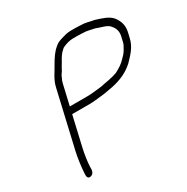

<svg xmlns="http://www.w3.org/2000/svg" viewBox="-146 -771 860 881"><g transform="rotate(-30 284.5 -330.0)"><path d="M200.4 -478C202.3 -486.5 210.5 -495.3 215.1 -503L222.4 -517C228.9 -527 238.1 -543.7 243.9 -554L253.1 -568L261.4 -578L274.2 -590C276.7 -592 279.7 -593.7 283.4 -595C298.3 -601.7 316.3 -607 335.1 -607H359.1C367.1 -607 375.4 -606.7 383.9 -606C408.2 -606 425.1 -599.5 445.6 -596C468.1 -586.1 504.9 -581.6 516.7 -562C527.8 -550.2 536.4 -530 530.8 -506L524.1 -477C523.2 -473 522 -469.3 520.6 -466C513.4 -453.3 507.1 -439.9 498 -429L484.8 -415C467.2 -395.3 447.9 -382.9 423.7 -371L404.3 -365C390.1 -361 370.2 -357.5 356 -355L337 -351C310.5 -348.4 286 -344 258.4 -344H165.4L190.4 -452C192.8 -462.5 196 -469.5 200.4 -478ZM157.1 -308H250.1C272.8 -308 290.6 -311.3 311.3 -313C336.2 -315 355 -320.3 379.8 -324C426.9 -334.3 463.7 -351.1 495.7 -380C520.2 -405.9 550 -433 560.1 -477L566.8 -506C575.3 -542.7 562.1 -569.4 547.8 -588C530.5 -610.4 493.7 -621.2 461.7 -631C436.4 -634.7 422.4 -642 392.2 -642C383.7 -642.7 375.4 -643 367.4 -643H343.4C333.4 -643 324.5 -642 316.8 -640C292.2 -633.1 271.2 -629.6 253.8 -614C230.7 -595.3 217.4 -573.6 201.1 -546C185.2 -516.2 163.1 -490.1 154.4 -452L85.3 -153C78 -121.1 72.5 -77.6 70.8 -51L70 -39C69 -27.1 72.5 -14.5 87 -17.5C106.2 -21.4 108.3 -41.2 107.4 -58C108.1 -82 114.4 -123.2 121.3 -153Z"/></g></svg>

Font: HoneyBee
Style: LitIt
Weight: 300
Foundry: Cannot Into Space Fonts
Version: Version 0.89